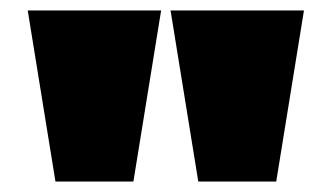

<svg xmlns="http://www.w3.org/2000/svg" viewBox="-20 -757 634 367"><path d="M359 -410 306 -737H561L508 -410ZM86 -410 33 -737H288L235 -410Z"/></svg>

Font: Tomorrow Black
Style: Regular
Weight: 900
Designer: Tony de Marco, Monica Rizzolli
Foundry: Just in Type
Version: Version 2.002